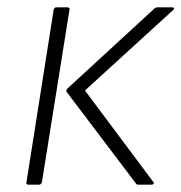

<svg xmlns="http://www.w3.org/2000/svg" viewBox="-20 -502 493 522"><path d="M355 0Q351 0 349 -4L162 -251Q158 -255 163 -261L399 -478Q402 -482 408 -482H449Q452 -482 453 -480Q454 -478 451 -475L211 -256L397 -7Q399 -5 397.5 -2.5Q396 0 393 0ZM57 0Q50 0 52 -7L126 -476Q128 -482 133 -482H163Q170 -482 169 -476L94 -7Q92 0 86 0Z"/></svg>

Font: Sofia Sans Semi Condensed ExtraLight
Style: Italic
Weight: 250
Italic angle: -9°
Version: Version 4.100